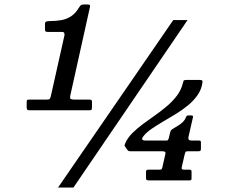

<svg xmlns="http://www.w3.org/2000/svg" viewBox="-20 -810 1040 860"><path d="M756 -720 240 30H309L820 -720ZM838 -39Q838 -46.5 835.8 -48.2Q833.5 -50 826.5 -50H806.5Q797.5 -50 795 -52.5Q792.5 -55 794.5 -63.5L807.5 -119.5Q809.5 -127.5 811.8 -130Q814 -132.5 822 -132.5H867.5Q876 -132.5 878 -135Q880 -137.5 880 -145.5V-169.5Q880 -176.5 878.5 -178.5Q877 -180.5 870 -180.5H837.5Q829 -180.5 825.8 -184.5Q822.5 -188.5 824 -196L844 -283.5Q845.5 -289.5 843.5 -291.2Q841.5 -293 835 -293H824Q818 -293 816 -290.5Q814 -288 812.5 -284Q807 -270.5 796.2 -261Q785.5 -251.5 773.8 -244.8Q762 -238 753.5 -232.5Q748 -229 746.2 -226.8Q744.5 -224.5 742 -216.5L736 -191Q734 -185.5 732.5 -183Q731 -180.5 724.5 -180.5H632Q622 -180.5 618.8 -183.2Q615.5 -186 616.8 -190Q618 -194 621.5 -198.5Q634 -215.5 657 -231.5Q680 -247.5 708.2 -264Q736.5 -280.5 766 -298.5Q795.5 -316.5 821.2 -337.5Q847 -358.5 864.5 -383.5Q882 -408.5 886.5 -438Q888 -447.5 885 -449.8Q882 -452 872 -452H815Q804 -452 802.2 -448Q800.5 -444 798.5 -435.5Q791 -406 772.2 -381.2Q753.5 -356.5 728.2 -335Q703 -313.5 675 -293.8Q647 -274 620.5 -254.5Q594 -235 573 -214Q552 -193 541 -168.5Q538.5 -163 538 -160.2Q537.5 -157.5 540.5 -153L549.5 -140Q552.5 -136 554.8 -134.2Q557 -132.5 565.5 -132.5H705Q714.5 -132.5 718.5 -130.2Q722.5 -128 720.5 -119L707.5 -61.5Q706 -54.5 703.5 -52.2Q701 -50 693.5 -50H645Q638.5 -50 636.2 -47.8Q634 -45.5 634 -38.5V-14Q634 -6 636.5 -4Q639 -2 647.5 -2H827Q833.5 -2 835.8 -3.5Q838 -5 838 -11.5ZM99.5 -331.5Q99.5 -321.5 102 -318.8Q104.5 -316 114.5 -316H379.5Q388.5 -316 390.2 -319Q392 -322 392 -331V-353.5Q392 -361 388 -362.5Q384 -364 377.5 -364H312.5Q301 -364 296.8 -366.8Q292.5 -369.5 294.5 -380.5L383 -779Q384.5 -786.5 381.2 -788.2Q378 -790 370.5 -790H356.5Q346.5 -790 342.2 -786.5Q338 -783 334.5 -777Q318 -749.5 297.5 -736.5Q277 -723.5 252.8 -719.5Q228.5 -715.5 200 -715.5Q190.5 -715 186 -713Q181.5 -711 181.5 -700.5V-678Q181.5 -670.5 185 -668.8Q188.5 -667 195 -667H256.5Q264.5 -667 266.8 -664.2Q269 -661.5 269 -653L207.5 -378.5Q205.5 -370 202.5 -367Q199.5 -364 190 -364H113.5Q105.5 -364 102.5 -362.5Q99.5 -361 99.5 -353Z"/></svg>

Font: Besley
Style: Bold Italic
Weight: 700
Italic angle: -13°
Designer: Owen Earl
Foundry: indestructible type*
Version: Version 2.001